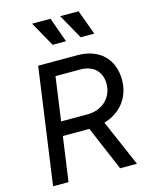

<svg xmlns="http://www.w3.org/2000/svg" viewBox="-144 -1098 938 1189"><g transform="rotate(-15 325.5 -503.0)"><path d="M45 0H144L184 -285H354L475 0H583L454 -298C561 -329 628 -415 628 -526C628 -662 539 -745 401 -745H149ZM180 -1006 269 -847H355L298 -1006ZM197 -375 236 -655H395C477 -655 529 -607 529 -528C529 -439 462 -375 366 -375ZM360 -1006 449 -847H536L478 -1006Z"/></g></svg>

Font: Mluvka Medium
Style: Italic
Weight: 500
Italic angle: -8°
Designer: Modified by Jiří Krblich, Original typeface by Gumpita Rahayu
Foundry: Gumpita Rahayu & Jiří Krblich
Version: Version 2.000;Glyphs 3.1.1 (3134)